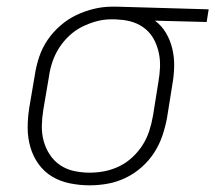

<svg xmlns="http://www.w3.org/2000/svg" viewBox="-20 -548 646 576"><path d="M249 8Q219 8 189.5 2Q160 -4 136 -18.5Q112 -33 95.5 -56Q79 -79 71 -107Q63 -135 63 -165Q63 -195 68 -226L85 -326Q89 -352 98 -378.5Q107 -405 123 -428.5Q139 -452 161.5 -471.5Q184 -491 209.5 -503Q235 -515 262 -521.5Q289 -528 316 -528Q320 -528 323.5 -528Q327 -528 331 -528L606 -520L600 -482L445 -486Q465 -471 478 -449Q491 -427 497 -401.5Q503 -376 502.5 -349Q502 -322 497 -294L481 -194Q476 -167 467 -140.5Q458 -114 442.5 -90Q427 -66 405 -46.5Q383 -27 357 -14.5Q331 -2 303.5 3Q276 8 249 8ZM249 -30Q272 -30 294.5 -34.5Q317 -39 338.5 -49.5Q360 -60 378 -77Q396 -94 408.5 -114Q421 -134 428 -156Q435 -178 439 -201L455 -301Q459 -323 460 -345.5Q461 -368 456.5 -389Q452 -410 442.5 -428.5Q433 -447 417 -460.5Q401 -474 380.5 -481Q360 -488 338 -489L325 -490Q322 -490 319 -490Q316 -490 313 -490Q291 -490 269 -484Q247 -478 226 -467.5Q205 -457 187.5 -440.5Q170 -424 157.5 -404.5Q145 -385 137.5 -363Q130 -341 127 -319L110 -219Q106 -195 105.5 -171Q105 -147 111 -125Q117 -103 129.5 -84Q142 -65 160.5 -52.5Q179 -40 202 -35Q225 -30 249 -30Z"/></svg>

Font: Iosevka SS04 XLt Ex
Style: Italic
Weight: 200
Width: 7
Italic angle: -9°
Monospace: yes
Designer: Belleve Invis
Foundry: Belleve Invis
Version: Version 19.0.0; ttfautohint (v1.8.4)